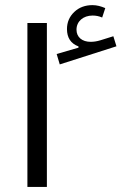

<svg xmlns="http://www.w3.org/2000/svg" viewBox="-20 -736 527 756"><path d="M394.5 -704.1C377.4 -711.4 361.3 -715.8 344.2 -715.8C315.4 -715.8 291.5 -707 272.5 -689C253.4 -670.9 243.7 -648.4 243.7 -621.6C243.7 -587.4 258.8 -564.5 289.1 -553.2V-548.3L203.1 -523.4L215.3 -482.4L438.5 -553.7L426.3 -593.3L376 -577.6C361.8 -573.2 349.1 -571.3 336.9 -571.3C303.7 -571.3 281.2 -589.4 281.2 -619.1C281.2 -651.9 307.6 -674.8 344.7 -674.8C357.4 -674.8 370.1 -672.4 382.3 -667ZM164.6 -645.5H87.9V0H164.6Z"/></svg>

Font: Estedad Regular
Style: Regular
Weight: 400
Designer: Amin Abedi
Version: Version 7.3